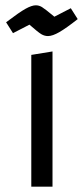

<svg xmlns="http://www.w3.org/2000/svg" viewBox="-20 -704 316 724"><path d="M178 -510V0H98V-497ZM91 -611 29 -579 3 -620Q53 -658 76.5 -671Q100 -684 115 -684Q127 -684 138 -677.5Q149 -671 185 -641L247 -673L273 -632Q230 -598 204 -583Q178 -568 161 -568Q148 -568 136 -575Q124 -582 91 -611Z"/></svg>

Font: Changa Light
Style: Regular
Weight: 300
Designer: Eduardo Rodriguez Tunni
Foundry: Eduardo Rodriguez Tunni
Version: Version 2.002; ttfautohint (v1.5) -l 8 -r 50 -G 110 -x 14 -H